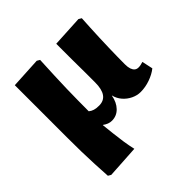

<svg xmlns="http://www.w3.org/2000/svg" viewBox="-191 -687 1078 1078"><g transform="rotate(-45 347.5 -148.5)"><path d="M95 226 78 216Q75 166 72.5 117Q70 68 69 15.5Q68 -37 68 -92Q68 -108 68 -138.5Q68 -169 68 -208.5Q68 -248 68 -291Q68 -334 68 -376Q68 -418 68 -453.5Q68 -489 68 -513L252 -523L269 -513Q266 -447 263.5 -392.5Q261 -338 260 -291.5Q259 -245 258.5 -202Q258 -159 258 -116Q270 -106 285 -101.5Q300 -97 322 -97Q360 -97 379 -124Q398 -151 398 -205Q398 -215 398 -235Q398 -255 398 -281.5Q398 -308 397.5 -338.5Q397 -369 397 -400Q397 -431 397 -460Q397 -489 397 -513L583 -523L600 -513Q598 -478 596 -440.5Q594 -403 592.5 -364Q591 -325 590 -287.5Q589 -250 588.5 -217.5Q588 -185 588 -159Q588 -136 593 -121.5Q598 -107 607 -99.5Q616 -92 630 -92Q640 -92 648.5 -94Q657 -96 667 -99L681 -34Q655 -13 617 0.5Q579 14 541 14Q513 14 486 1Q459 -12 439.5 -34.5Q420 -57 413 -86H412Q404 -41 377.5 -13.5Q351 14 313 14Q299 14 286 9Q273 4 261 -5H259Q263 32 267 69Q271 106 276.5 142.5Q282 179 290 214Z"/></g></svg>

Font: Literata 18pt ExtraBold
Style: Regular
Weight: 800
Designer: Latin by Veronika Burian and Jose Scaglione. Greek by Irene Vlachou. Cyrillic by Vera Evstafieva.
Foundry: TypeTogether
Version: Version 3.103;gftools[0.9.29]